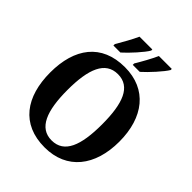

<svg xmlns="http://www.w3.org/2000/svg" viewBox="-253 -1081 1242 1242"><g transform="rotate(45 367.5 -460.5)"><path d="M394 -784V-771H458C500 -808 571 -886 591 -921V-931H473C453 -886 421 -829 394 -784ZM217 -784V-771H281C323 -808 394 -886 413 -921V-931H296C276 -886 243 -829 217 -784ZM368 10C571 10 684 -137 684 -358C684 -580 571 -725 369 -725C155 -725 51 -580 51 -359C51 -137 155 10 368 10ZM368 -54C254 -54 210 -166 210 -358C210 -550 254 -661 369 -661C484 -661 526 -550 526 -358C526 -166 484 -54 368 -54Z"/></g></svg>

Font: Noto Serif Tamil SemiCondensed
Style: Bold
Weight: 700
Width: 4
Designer: Indian Type Foundry, Tom Grace, and the Monotype Design Team
Foundry: Monotype Imaging Inc.
Version: Version 2.004